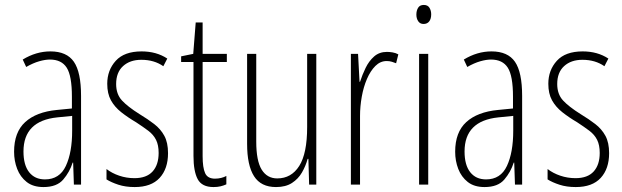

<svg xmlns="http://www.w3.org/2000/svg" viewBox="-20 -747 2518 777"><path d="M184 -539Q250 -539 279 -497Q308 -455 308 -359V0H279L276 -89H274Q262 -51 236 -20.5Q210 10 156 10Q114 10 88 -10.5Q62 -31 49.5 -63.5Q37 -96 37 -133Q37 -212 82 -253Q127 -294 210 -302L271 -308V-356Q271 -440 250 -473Q229 -506 182 -506Q163 -506 138.5 -499Q114 -492 86 -476L72 -506Q126 -539 184 -539ZM212 -272Q75 -258 75 -134Q75 -79 98 -50Q121 -21 162 -21Q221 -21 246.5 -75.5Q272 -130 272 -218V-278Z M660 -127Q660 -64 626 -27Q592 10 525 10Q488 10 459 0.5Q430 -9 411 -21V-63Q433 -46 462.5 -36Q492 -26 524 -26Q573 -26 597.5 -53Q622 -80 622 -128Q622 -160 611.5 -181Q601 -202 580.5 -217.5Q560 -233 531 -252Q497 -272 470.5 -293Q444 -314 429 -341Q414 -368 414 -408Q414 -463 448.5 -501Q483 -539 553 -539Q613 -539 657 -510L641 -479Q604 -505 552 -505Q506 -505 478 -479.5Q450 -454 450 -407Q450 -366 473.5 -340.5Q497 -315 545 -285Q578 -265 604 -245Q630 -225 645 -197.5Q660 -170 660 -127Z M850 -24Q863 -24 875 -27Q887 -30 896 -35V-1Q885 4 872.5 7Q860 10 844 10Q797 10 780 -22Q763 -54 763 -116V-496H713V-519L762 -529L772 -656H800V-529H898V-496H800V-115Q800 -69 810 -46.5Q820 -24 850 -24Z M1260 -529V0H1231L1228 -104H1225Q1217 -75 1202 -49Q1187 -23 1161.5 -6.5Q1136 10 1097 10Q1036 10 1008 -34Q980 -78 980 -165V-529H1017V-174Q1017 -96 1039 -60.5Q1061 -25 1102 -25Q1159 -25 1191 -75.5Q1223 -126 1223 -233V-529Z M1546 -537Q1556 -537 1568.5 -535Q1581 -533 1592 -527L1583 -491Q1576 -494 1566 -497Q1556 -500 1545 -500Q1519 -500 1499 -480Q1479 -460 1465 -427.5Q1451 -395 1444 -355.5Q1437 -316 1437 -278V0H1400V-529H1429L1435 -416H1437Q1446 -444 1459.5 -472Q1473 -500 1494 -518.5Q1515 -537 1546 -537Z M1695 -727Q1711 -727 1718 -715.5Q1725 -704 1725 -689Q1725 -671 1717 -660.5Q1709 -650 1694 -650Q1680 -650 1672.5 -661Q1665 -672 1665 -688Q1665 -704 1672 -715.5Q1679 -727 1695 -727ZM1713 -529V0H1676V-529Z M1969 -539Q2035 -539 2064 -497Q2093 -455 2093 -359V0H2064L2061 -89H2059Q2047 -51 2021 -20.5Q1995 10 1941 10Q1899 10 1873 -10.5Q1847 -31 1834.5 -63.5Q1822 -96 1822 -133Q1822 -212 1867 -253Q1912 -294 1995 -302L2056 -308V-356Q2056 -440 2035 -473Q2014 -506 1967 -506Q1948 -506 1923.5 -499Q1899 -492 1871 -476L1857 -506Q1911 -539 1969 -539ZM1997 -272Q1860 -258 1860 -134Q1860 -79 1883 -50Q1906 -21 1947 -21Q2006 -21 2031.5 -75.5Q2057 -130 2057 -218V-278Z M2445 -127Q2445 -64 2411 -27Q2377 10 2310 10Q2273 10 2244 0.5Q2215 -9 2196 -21V-63Q2218 -46 2247.5 -36Q2277 -26 2309 -26Q2358 -26 2382.5 -53Q2407 -80 2407 -128Q2407 -160 2396.5 -181Q2386 -202 2365.5 -217.5Q2345 -233 2316 -252Q2282 -272 2255.5 -293Q2229 -314 2214 -341Q2199 -368 2199 -408Q2199 -463 2233.5 -501Q2268 -539 2338 -539Q2398 -539 2442 -510L2426 -479Q2389 -505 2337 -505Q2291 -505 2263 -479.5Q2235 -454 2235 -407Q2235 -366 2258.5 -340.5Q2282 -315 2330 -285Q2363 -265 2389 -245Q2415 -225 2430 -197.5Q2445 -170 2445 -127Z"/></svg>

Font: Noto Sans Arabic UI XCn XLt
Style: Regular
Weight: 200
Width: 2
Designer: Monotype Design Team, Nadine Chahine and Nizar Qandah
Foundry: Monotype Imaging Inc.
Version: Version 2.010; ttfautohint (v1.8.4.7-5d5b)